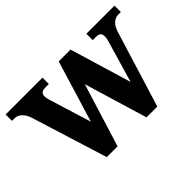

<svg xmlns="http://www.w3.org/2000/svg" viewBox="-116 -1011 1322 1322"><g transform="rotate(-45 545.0 -350.0)"><path d="M126 -558 300 0H405L548 -462L687 0H792L964 -558C980 -609 1011 -638 1051 -638H1075V-700H801V-638H835C878 -638 887 -610 872 -558L782 -250L647 -700H532L395 -250L300 -558C283 -612 293 -638 340 -638H374V-700H15V-638H40C77 -638 110 -608 126 -558Z"/></g></svg>

Font: LT Superior Serif ExtraBold
Style: Regular
Weight: 800
Designer: Daniel Lyons
Foundry: LyonsType
Version: Version 2.120;FEAKit 1.0